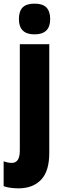

<svg xmlns="http://www.w3.org/2000/svg" viewBox="-58 -796 343 1056"><path d="M46 -691Q46 -734 66.5 -755Q87 -776 132 -776Q177 -776 197.5 -754.5Q218 -733 218 -691Q218 -607 132 -607Q46 -607 46 -691ZM46 240Q26 240 4 237.5Q-18 235 -38 228V91Q-14 100 7 100Q51 100 51 32V-553H213V45Q213 145 168.5 192Q124 239 46 240Z"/></svg>

Font: Noto Sans Sinhala UI ExtraCondensed Black
Style: Regular
Weight: 900
Width: 2
Designer: Jelle Bosma - Monotype Design Team
Foundry: Monotype Imaging Inc.
Version: Version 2.006; ttfautohint (v1.8.4.7-5d5b)